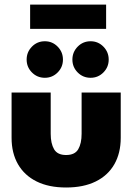

<svg xmlns="http://www.w3.org/2000/svg" viewBox="-20 -822 602 854"><path d="M205.5 -227Q205.5 -184 220.5 -158.2Q235.5 -132.5 274 -132.5Q313 -132.5 328 -158.2Q343 -184 343 -227V-410.5H517V-209Q517 -141 488.5 -91.2Q460 -41.5 405.8 -14.8Q351.5 12 274 12Q197 12 143 -14.8Q89 -41.5 60.2 -91.2Q31.5 -141 31.5 -209V-410.5H205.5ZM383 -476Q349 -476 325.5 -499.8Q302 -523.5 302 -557Q302 -590.5 325.5 -614.5Q349 -638.5 383 -638.5Q416.5 -638.5 440 -614.5Q463.5 -590.5 463.5 -557Q463.5 -523.5 440 -499.8Q416.5 -476 383 -476ZM179.5 -476Q145.5 -476 122 -499.8Q98.5 -523.5 98.5 -557Q98.5 -590.5 122 -614.5Q145.5 -638.5 179.5 -638.5Q213 -638.5 236.5 -614.5Q260 -590.5 260 -557Q260 -523.5 236.5 -499.8Q213 -476 179.5 -476ZM114 -693.5V-801.5H452V-693.5Z"/></svg>

Font: League Spartan Thin ExtraBold
Style: Regular
Weight: 800
Version: Version 2.002